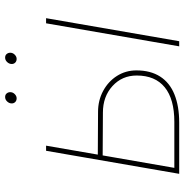

<svg xmlns="http://www.w3.org/2000/svg" viewBox="-5 -715 720 750"><g transform="rotate(-90 355.0 -340.0)"><path d="M65 -19H254Q343 -19 389 -56.5Q435 -94 435 -166Q435 -223 394 -260.5Q353 -298 290 -298L114 -299L117 -318L293 -317Q338 -317 375 -297Q412 -277 433.5 -243Q455 -209 455 -167Q455 -112 431 -74.5Q407 -37 361 -18.5Q315 0 251 0H62ZM141 -520H161L125 -312L124 -305L71 0H51ZM639 -520H659L569 0H549ZM326 -654Q326 -664 333.5 -672Q341 -680 351 -680Q360 -680 365 -674Q370 -668 370 -660Q370 -650 362.5 -642.5Q355 -635 346 -635Q337 -635 331.5 -640.5Q326 -646 326 -654ZM480 -654Q480 -664 487.5 -672Q495 -680 505 -680Q514 -680 519 -674Q524 -668 524 -660Q524 -650 516.5 -642.5Q509 -635 500 -635Q491 -635 485.5 -640.5Q480 -646 480 -654Z"/></g></svg>

Font: Fixel Italic Variable 20240409 Display Thin
Style: Italic
Weight: 100
Italic angle: -10°
Designer: AlfaBravo + MacPaw
Foundry: Kyrylo Tkachov, Marchela Mozhyna, Serhii Makarenko, Maria Weinstein, Zakhar Kryvoshyya
Version: Version 1.211;Glyphs 3.2 (3225)